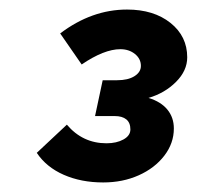

<svg xmlns="http://www.w3.org/2000/svg" viewBox="-20 -727 412 402"><path d="M196 -345Q150 -345 113.5 -361Q77 -377 57 -407L120 -466Q153 -427 203 -427Q224 -427 238.5 -435Q253 -443 253 -456Q253 -470 244.5 -477Q236 -484 220 -484H179L195 -559H225Q248 -559 261.5 -567.5Q275 -576 275 -589Q275 -604 262.5 -614Q250 -624 232 -624Q198 -624 151 -592L106 -657Q172 -707 246 -707Q302 -707 337 -679Q372 -651 372 -607Q372 -579 348.5 -555.5Q325 -532 291 -522Q317 -514 330.5 -497.5Q344 -481 344 -458Q344 -427 324 -401Q304 -375 270.5 -360Q237 -345 196 -345Z"/></svg>

Font: Red Hat Text VF
Style: Italic
Weight: 400
Italic angle: -12°
Designer: Pentagram, MCKL
Foundry: Pentagram, MCKL
Version: Version 1.023